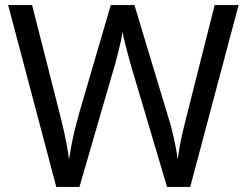

<svg xmlns="http://www.w3.org/2000/svg" viewBox="-20 -734 970 754"><path d="M917 -714 727 0H636L497 -468Q491 -489 485 -511Q479 -533 474 -553Q469 -573 465.5 -587.5Q462 -602 461 -609Q460 -602 457.5 -587.5Q455 -573 450 -553Q445 -533 439.5 -510.5Q434 -488 427 -465L292 0H201L12 -714H106L217 -278Q225 -247 231.5 -217.5Q238 -188 243 -160.5Q248 -133 251 -108Q255 -134 260.5 -163.5Q266 -193 273.5 -223Q281 -253 289 -283L415 -714H508L639 -280Q649 -249 656.5 -218Q664 -187 669.5 -159Q675 -131 678 -108Q681 -133 686 -160.5Q691 -188 698 -218Q705 -248 713 -279L823 -714Z"/></svg>

Font: Noto Sans NKo Unjoined
Style: Regular
Weight: 400
Designer: Monotype Design Team
Foundry: Monotype Imaging Inc.
Version: Version 2.004